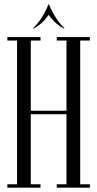

<svg xmlns="http://www.w3.org/2000/svg" viewBox="-20 -871 451 891"><path d="M14.1 -699H167.9V-683H122.9V-357H288.5V-683H243.5V-699H397.2V-683H352.2V-16H397.2V0H243.5V-16H288.5V-341H122.9V-16H167.9V0H14.1V-16H59.1V-683H14.1ZM136.4 -739 132.5 -739.4Q156.6 -762.6 172.2 -786.9Q187.8 -811.2 195.9 -829.6Q204 -847.9 205 -850.9H207L207.6 -804Q205.6 -800.4 187 -778.3Q168.4 -756.2 136.4 -739ZM275.6 -739Q244.2 -756.2 225.3 -778.3Q206.4 -800.4 204.4 -804L205 -850.9H207Q208.6 -847.9 216.8 -829.6Q224.9 -811.2 240.4 -786.9Q256 -762.6 279.5 -739.4Z"/></svg>

Font: Emberly Black
Style: Regular
Weight: 900
Designer: Rajesh Rajput
Foundry: Rajesh Rajput
Version: Version 1.000